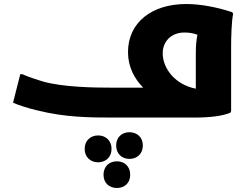

<svg xmlns="http://www.w3.org/2000/svg" viewBox="-20 -586 1251 957"><path d="M1138 -525C1060 -551 977 -566 908 -566C738 -566 618 -475 618 -326C618 -253 650 -193 694 -149H549C448 -149 295 -151 193 -180C170 -187 114 -205 92 -216H81L45 -74C71 -62 126 -45 165 -36C304 -1 425 0 549 0H946C1030 0 1088 -8 1128 -24L1132 -32V-357C1132 -397 1134 -481 1142 -517ZM791 -321C791 -377 831 -424 900 -424C927 -424 947 -419 964 -413C959 -388 956 -359 956 -321V-144C856 -163 791 -242 791 -321ZM625 73C588 73 559 98 559 139C559 181 588 206 625 206C663 206 692 181 692 139C692 98 663 73 625 73ZM536 156C536 114 506 89 469 89C432 89 402 114 402 156C402 198 432 223 469 223C506 223 536 198 536 156ZM563 218C525 218 496 243 496 285C496 327 525 351 563 351C600 351 629 327 629 285C629 243 600 218 563 218Z"/></svg>

Font: Kufam Arabic Latin Roman Bold
Style: Regular
Weight: 700
Designer: Wael Morcos & Artur Schmal
Version: Version 1.200;PS 001.200;hotconv 1.0.88;makeotf.lib2.5.64775